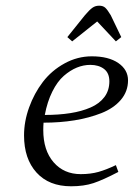

<svg xmlns="http://www.w3.org/2000/svg" viewBox="-20 -651 473 678"><path d="M64.9 -172.9Q64.9 -222.2 82.8 -271.7Q100.6 -321.3 131.3 -361.6Q162.1 -401.9 207.8 -427Q253.4 -452.1 304.2 -452.1Q363.3 -452.1 397.7 -428.5Q432.1 -404.8 432.1 -367.2Q432.1 -328.1 406.7 -298.3Q381.3 -268.6 337.9 -251.5Q294.4 -234.4 243.2 -226.1Q191.9 -217.8 133.8 -217.8Q132.8 -205.6 132.8 -191.9Q132.8 -120.1 169.2 -78.1Q205.6 -36.1 265.1 -36.1Q299.8 -36.1 327.6 -43.9Q355.5 -51.8 389.2 -67.9L397.9 -43.9Q343.8 -15.6 310.1 -4.4Q276.4 6.8 231 6.8Q152.8 6.8 108.9 -41.7Q64.9 -90.3 64.9 -172.9ZM138.2 -245.1Q188 -245.1 228.3 -251.5Q268.6 -257.8 300 -271.5Q331.5 -285.2 348.9 -308.6Q366.2 -332 366.2 -363.8Q366.2 -393.1 347.4 -407.5Q328.6 -421.9 298.8 -421.9Q274.9 -421.9 251.5 -412.4Q228 -402.8 205.3 -383.1Q182.6 -363.3 164.8 -327.6Q147 -292 138.2 -245.1ZM217.8 -520 279.8 -597.2Q295.9 -616.2 306.2 -623.5Q316.4 -630.9 330.1 -630.9Q343.8 -630.9 351.6 -623.8Q359.4 -616.7 371.1 -597.2L408.2 -520L389.2 -504.9L323.2 -575.2L234.9 -504.9Z"/></svg>

Font: Dehuti
Style: Italic
Weight: 400
Version: Version 1.2